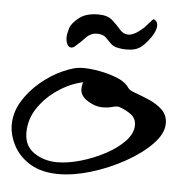

<svg xmlns="http://www.w3.org/2000/svg" viewBox="-49 -484 529 527"><g transform="rotate(5 215.5 -221.0)"><path d="M131 2Q84 2 53 -16.5Q22 -35 6.5 -64Q-9 -93 -9 -122Q-9 -155 9 -185.5Q27 -216 56.5 -241Q86 -266 118 -280Q134 -287 146.5 -290.5Q159 -294 174 -294Q192 -294 217.5 -289.5Q243 -285 267 -275.5Q291 -266 302 -249Q305 -244 322 -238Q339 -232 360 -223Q381 -214 396.5 -199.5Q412 -185 412 -162Q412 -134 384 -105Q356 -76 312 -51.5Q268 -27 220 -12.5Q172 2 131 2ZM124 -30Q153 -30 188 -40Q223 -50 255 -67Q287 -84 307.5 -105.5Q328 -127 328 -150Q328 -168 314.5 -178.5Q301 -189 281 -196Q274 -198 262 -194.5Q250 -191 234 -191Q215 -191 194 -204Q173 -217 173 -236Q173 -242 174 -247Q175 -252 176 -255Q140 -247 107.5 -225Q75 -203 54 -172Q33 -141 33 -104Q33 -67 60.5 -48.5Q88 -30 124 -30ZM135 -347Q128 -347 124 -355Q120 -363 120 -374Q120 -383 125 -400Q130 -414 149 -429Q168 -444 202 -444Q227 -444 240.5 -432Q254 -420 264 -408Q274 -396 288 -396Q296 -396 306.5 -401.5Q317 -407 331 -420Q335 -424 343.5 -434Q352 -444 354 -444Q357 -444 361 -439.5Q365 -435 365 -427Q365 -413 351 -393Q335 -371 322 -363Q309 -355 289 -355Q285 -355 280.5 -355Q276 -355 271 -356Q252 -358 243.5 -366.5Q235 -375 227 -383Q219 -391 203 -391Q185 -391 172 -377Q159 -363 147 -353Q141 -347 135 -347Z"/></g></svg>

Font: Grechen Fuemen
Style: Regular
Weight: 400
Designer: Robert E. Leuschke
Foundry: Robert E. Leuschke
Version: Version 1.010; ttfautohint (v1.8.3)